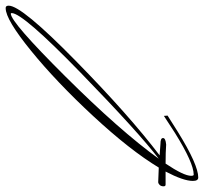

<svg xmlns="http://www.w3.org/2000/svg" viewBox="-75 -675 718 676"><g transform="rotate(-90 284.0 -337.0)"><path d="M574 -658Q544 -658 353 -466Q162 -274 63 -137Q155 -207 365.5 -411.5Q576 -616 576 -655Q576 -657 574 -658ZM602 -665Q602 -620 409 -430.5Q216 -241 75 -134L116 -131Q136 -131 136 -122Q136 -113 113 -111Q87 -113 46 -113Q3 -49 3 -23Q3 -14 7 -14Q48 -14 154 -80L214 -119L215 -106Q190 -90 158 -70Q42 2 -3 2Q-15 2 -15 -17Q-15 -50 18 -113H-28Q-34 -113 -34 -120Q-34 -129 -29 -134Q-24 -139 -19 -139L32 -137Q93 -238 213 -367.5Q333 -497 443 -586.5Q553 -676 593 -676Q597 -676 598 -675Q602 -673 602 -665Z"/></g></svg>

Font: Herr Von Muellerhoff
Style: Regular
Weight: 400
Designer: Alejandro Paul
Foundry: Alejandro Paul
Version: Version 1.000